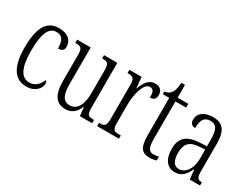

<svg xmlns="http://www.w3.org/2000/svg" viewBox="-67 -1117 2038 1586"><g transform="rotate(30 952.5 -324.0)"><path d="M216 10C304 10 344 -47 344 -86C344 -103 340 -113 332 -119C315 -75 281 -31 223 -31C145 -31 105 -106 105 -265C105 -453 148 -506 213 -506C270 -506 288 -461 288 -394C324 -394 343 -405 343 -441C343 -503 296 -544 213 -544C115 -544 45 -479 45 -264C45 -63 116 10 216 10Z M589 10C646 10 685 -18 712 -80H716L724 0H841V-31H838C790 -31 772 -38 772 -105V-536H645V-505H648C698 -505 712 -497 712 -424V-210C712 -111 680 -35 606 -35C542 -35 518 -85 518 -186V-536H389V-505H393C441 -505 458 -497 458 -435V-185C458 -46 504 10 589 10Z M889 0H1097V-31H1081C1034 -31 1017 -38 1017 -103V-275C1017 -375 1047 -499 1106 -499C1143 -499 1149 -469 1149 -422C1187 -422 1202 -444 1202 -476C1202 -516 1179 -545 1130 -545C1065 -545 1036 -488 1015 -431H1013L1004 -536H887V-505H890C938 -505 956 -497 956 -433V-105C956 -39 938 -31 891 -31H889Z M1391 10C1417 10 1441 5 1457 0V-37C1439 -33 1426 -30 1406 -30C1366 -30 1347 -57 1347 -142V-500H1449V-536H1347V-658H1313C1308 -606 1303 -578 1286 -557C1274 -539 1255 -529 1227 -525V-500H1288V-143C1288 -28 1319 10 1391 10Z M1632 10C1701 10 1729 -32 1759 -89H1763L1772 0H1870V-31H1867C1830 -31 1818 -44 1818 -108V-369C1818 -497 1772 -544 1683 -544C1600 -544 1548 -504 1548 -445C1548 -410 1565 -391 1598 -391C1598 -466 1619 -506 1679 -506C1740 -506 1758 -461 1758 -372V-309L1694 -306C1574 -301 1516 -253 1516 -148C1516 -41 1565 10 1632 10ZM1648 -30C1599 -30 1578 -76 1578 -145C1578 -225 1611 -270 1705 -275L1759 -278V-191C1759 -100 1715 -30 1648 -30Z"/></g></svg>

Font: Noto Serif Georgian ExtraCondensed Light
Style: Regular
Weight: 300
Width: 2
Designer: Monotype Design Team, Akaki Razmadze
Foundry: Google LLC
Version: Version 2.003